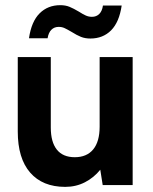

<svg xmlns="http://www.w3.org/2000/svg" viewBox="-20 -723 597 750"><path d="M498.2 0H381.2L371.7 -60Q346.7 -29 311.7 -11Q276.7 7 234.8 7Q146.3 7 97.8 -48.8Q49.4 -104.5 49.4 -209V-500H178.4V-225Q178.4 -168.2 202 -138.6Q225.7 -108.9 272 -108.9Q318.9 -108.9 344 -139.3Q369.2 -169.7 369.2 -228.5V-500H498.2ZM215.4 -702.8Q236 -702.8 251.7 -696.3Q267.5 -689.8 288.5 -677.3Q304 -667.3 315.3 -662.3Q326.6 -657.3 339.1 -657.3Q356.6 -657.3 367.8 -668.5Q379.1 -679.8 382.1 -701.3H455.3Q445.8 -636.6 414 -604.5Q382.1 -572.5 333 -572.5Q312.5 -572.5 296.2 -579Q280 -585.5 259.4 -598.5Q242.4 -608.5 232.2 -613.2Q221.9 -618 209.4 -618Q191.9 -618 180.7 -606.7Q169.4 -595.5 165.9 -573.5H93.2Q102.7 -639.1 134.8 -670.9Q166.8 -702.8 215.4 -702.8Z"/></svg>

Font: AF Albert Sans Medium
Style: Regular
Weight: 500
Designer: Andreas Rasmussen
Foundry: a.Foundry
Version: Version 1.300;Glyphs 3.2 (3231)